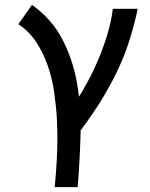

<svg xmlns="http://www.w3.org/2000/svg" viewBox="-20 -559 613 786"><path d="M204 207Q210 145 212.5 94.5Q215 44 215 8Q215 -21 213 -68Q211 -115 202.5 -176.5Q194 -238 175 -291.5Q156 -345 127 -388.5Q98 -432 55 -460L111 -539Q191 -482 234 -400.5Q277 -319 295 -221Q300 -193 303 -163Q317 -184 329 -207Q356 -254 378.5 -306Q401 -358 418 -413Q435 -468 442 -523H544Q529 -454 509.5 -392.5Q490 -331 460.5 -269Q431 -207 390 -141Q356 -87 310 -25Q310 -19 310 -14Q307 95 298 207Z"/></svg>

Font: Rising Sun Medium
Style: Regular
Weight: 500
Designer: Matt McInerney, Pablo Impallari, Rodrigo Fuenzalida (Raleway font), Stephen Hutchings (Greek), Cristiano Sobral (main ch
Foundry: The Rising Sun Project Authors
Version: Version 4.327; ttfautohint (v1.8.4.7-5d5b-dirty)